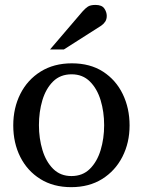

<svg xmlns="http://www.w3.org/2000/svg" viewBox="-20 -753 584 785"><path d="M509.8 -240.2Q509.8 -169.4 480.5 -112.1Q451.2 -54.7 397.7 -21.2Q344.2 12.2 271 12.2Q198.2 12.2 145 -21Q91.8 -54.2 63 -111.3Q34.2 -168.5 34.2 -240.2Q34.2 -311.5 63.2 -369.1Q92.3 -426.8 146.2 -460.4Q200.2 -494.1 273.9 -494.1Q348.6 -494.1 401.4 -460Q454.1 -425.8 481.9 -368.2Q509.8 -310.5 509.8 -240.2ZM405.8 -241.2Q405.8 -295.9 391.4 -343.3Q377 -390.6 347.4 -419.9Q317.9 -449.2 272.9 -449.2Q226.6 -449.2 197 -419.9Q167.5 -390.6 153.3 -343.3Q139.2 -295.9 139.2 -241.2Q139.2 -187 153.6 -139.4Q168 -91.8 197.5 -62.5Q227.1 -33.2 272 -33.2Q317.9 -33.2 347.4 -62.5Q377 -91.8 391.4 -139.2Q405.8 -186.5 405.8 -241.2ZM416.5 -688Q416.5 -674.3 410.2 -664.6Q403.8 -654.8 393.6 -647.9L241.2 -550.8H184.6L317.4 -706.1Q328.6 -718.8 339.1 -725.8Q349.6 -732.9 370.6 -732.9Q396.5 -732.9 406.5 -718.3Q416.5 -703.6 416.5 -688Z"/></svg>

Font: Charis
Style: Regular
Weight: 400
Designer: Walt Agee, Miriam Martin, Annie Olsen, Victor Gaultney, Lorna Priest, Alan Ward, Bob Hallissy, Martin Hosken, Sharon Cor
Foundry: SIL Global
Version: Version 7.000